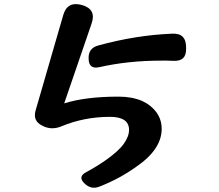

<svg xmlns="http://www.w3.org/2000/svg" viewBox="-20 -827 1040 912"><path d="M380 43Q349 12 389 -9Q439 -36 482 -66Q543 -109 568 -144Q593 -179 593 -210Q593 -272 502 -272Q380 -272 272 -227Q224 -207 181 -230Q135 -252 149 -302L280 -754Q299 -823 370 -803Q439 -783 415 -715L285 -336Q387 -368 543 -368Q606 -368 654 -348Q698 -328 724 -292Q748 -258 748 -215Q748 -117 626 -34Q546 23 453 59Q413 76 380 43ZM401 -547Q398 -598 447 -611Q625 -660 797 -667Q864 -671 864 -602V-594Q864 -564 849.5 -550.5Q835 -537 805 -538Q790 -539 775.5 -539Q761 -539 746 -539Q589 -539 452 -508Q402 -497 401 -547Z"/></svg>

Font: MaokenZhuyuanTi
Style: Regular
Weight: 400
Designer: Fontworks Inc & LongZhuTi team: ZERO子、时光羊、荆南、频凡、刘鹏、Little White Dog、帆影Magmeta、奈白不弍、白日月球、ChaoTawei、雨三（排名不分先后）
Version: Version 1.000; 20230222